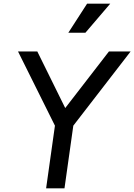

<svg xmlns="http://www.w3.org/2000/svg" viewBox="-20 -1025 731 1045"><path d="M231 0H331L379 -341L691 -745H573L335 -437L183 -745H78L279 -341ZM352 -847H445L580 -1005H454Z"/></svg>

Font: Mluvka Medium
Style: Italic
Weight: 500
Italic angle: -8°
Designer: Modified by Jiří Krblich, Original typeface by Gumpita Rahayu
Foundry: Gumpita Rahayu & Jiří Krblich
Version: Version 2.000;Glyphs 3.1.1 (3134)